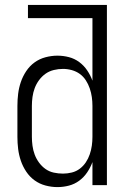

<svg xmlns="http://www.w3.org/2000/svg" viewBox="-20 -755 515 783"><path d="M214 8Q190 8 165.5 1.5Q141 -5 121 -19.5Q101 -34 87 -55Q73 -76 65 -99.5Q57 -123 54 -147.5Q51 -172 51 -197V-323Q51 -348 54 -372.5Q57 -397 65 -420.5Q73 -444 87 -465Q101 -486 121 -500.5Q141 -515 165.5 -521.5Q190 -528 214 -528Q238 -528 261 -522Q284 -516 303 -502Q322 -488 335.5 -468Q349 -448 357 -426V-681H94V-735H416V0H357V-94Q349 -72 335.5 -52Q322 -32 303 -18Q284 -4 261 2Q238 8 214 8ZM237 -47Q255 -47 273 -51.5Q291 -56 305.5 -67Q320 -78 330 -93Q340 -108 346 -125.5Q352 -143 354.5 -161Q357 -179 357 -197V-323Q357 -341 354.5 -359Q352 -377 346 -394.5Q340 -412 330 -427.5Q320 -443 305.5 -453.5Q291 -464 273 -469Q255 -474 237 -474Q218 -474 199.5 -469.5Q181 -465 166 -454.5Q151 -444 139.5 -428.5Q128 -413 121.5 -395.5Q115 -378 112.5 -359.5Q110 -341 110 -323V-197Q110 -179 112.5 -160.5Q115 -142 121.5 -124.5Q128 -107 139.5 -91.5Q151 -76 166 -65.5Q181 -55 199.5 -51Q218 -47 237 -47Z"/></svg>

Font: Iosevka QP Light
Style: Regular
Weight: 300
Designer: Belleve Invis
Foundry: Belleve Invis
Version: Version 20.0.0; ttfautohint (v1.8.4)